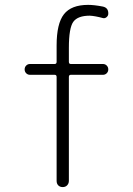

<svg xmlns="http://www.w3.org/2000/svg" viewBox="-20 -760 540 780"><path d="M101.6 -456.1Q92.8 -456.1 86.4 -462.4Q80.1 -468.8 80.1 -478Q80.1 -487.3 86.4 -493.7Q92.8 -500 101.6 -500H202.1Q210 -500 210 -508.8V-575.2Q210 -664.1 239.7 -702.1Q269.5 -740.2 337.9 -740.2Q362.3 -740.2 397.5 -733.4Q420.9 -728.5 419.9 -704.1Q419.9 -696.3 413.1 -690.4Q406.2 -684.6 398.4 -686.5Q366.2 -695.3 344.7 -696.3Q295.9 -696.3 277.8 -671.4Q259.8 -646.5 259.8 -565.4V-508.8Q259.8 -500 267.6 -500H398.4Q407.2 -500 413.6 -493.7Q419.9 -487.3 419.9 -478Q419.9 -468.8 413.6 -462.4Q407.2 -456.1 398.4 -456.1H267.6Q259.8 -456.1 259.8 -447.3V-25.4Q259.8 -14.6 252.9 -7.3Q246.1 0 234.9 0Q223.6 0 216.8 -6.8Q210 -13.7 210 -25.4V-447.3Q210 -456.1 202.1 -456.1Z"/></svg>

Font: Rounded Mgen+ 2m light
Style: Regular
Weight: 200
Designer: [Source Han Sans]
Ryoko NISHIZUKA  (kana & ideographs); Paul D. Hunt (Latin, Greek & Cyrillic); Wenlong ZHANG  (bopomofo
Version: Version 1.059.20150602